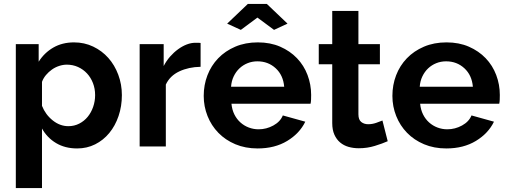

<svg xmlns="http://www.w3.org/2000/svg" viewBox="-20 -750 2600 983"><path d="M375 10Q313 10 267 -17.5Q221 -45 195 -92V213H61V-524H178V-434Q207 -480 253 -506.5Q299 -533 359 -533Q412 -533 457 -511.5Q502 -490 534.5 -453.5Q567 -417 585.5 -367.5Q604 -318 604 -263Q604 -206 587 -156Q570 -106 539.5 -69Q509 -32 467 -11Q425 10 375 10ZM330 -104Q360 -104 385.5 -117Q411 -130 429 -152Q447 -174 457 -203Q467 -232 467 -263Q467 -296 456 -324.5Q445 -353 425.5 -374Q406 -395 379.5 -407Q353 -419 322 -419Q303 -419 283 -412.5Q263 -406 246 -394Q229 -382 215.5 -366Q202 -350 195 -331V-208Q213 -163 250 -133.5Q287 -104 330 -104Z M1007 -408Q946 -407 898 -384.5Q850 -362 829 -317V0H695V-524H818V-412Q832 -439 851 -460.5Q870 -482 892 -498Q914 -514 936.5 -522.5Q959 -531 980 -531Q991 -531 996.5 -531Q1002 -531 1007 -530Z M1143 -629 1249 -730H1346L1452 -629L1383 -597L1298 -660L1213 -597ZM1299 10Q1236 10 1185 -11.5Q1134 -33 1098 -70Q1062 -107 1042.5 -156Q1023 -205 1023 -259Q1023 -315 1042 -364.5Q1061 -414 1097 -451.5Q1133 -489 1184.5 -511Q1236 -533 1300 -533Q1364 -533 1414.5 -511Q1465 -489 1500.5 -452Q1536 -415 1554.5 -366Q1573 -317 1573 -264Q1573 -251 1572.5 -239Q1572 -227 1570 -219H1165Q1168 -188 1180 -164Q1192 -140 1211 -123Q1230 -106 1254 -97Q1278 -88 1304 -88Q1344 -88 1379.5 -107.5Q1415 -127 1428 -159L1543 -127Q1514 -67 1450.5 -28.5Q1387 10 1299 10ZM1435 -306Q1430 -365 1391.5 -400.5Q1353 -436 1298 -436Q1271 -436 1247.5 -426.5Q1224 -417 1206 -400Q1188 -383 1176.5 -359Q1165 -335 1163 -306Z M1965 -27Q1938 -15 1899 -3Q1860 9 1817 9Q1789 9 1764.5 2Q1740 -5 1721.5 -20.5Q1703 -36 1692 -60.5Q1681 -85 1681 -120V-421H1612V-524H1681V-694H1815V-524H1925V-421H1815V-165Q1815 -137 1829.5 -125.5Q1844 -114 1865 -114Q1886 -114 1906 -121Q1926 -128 1938 -133Z M2265 10Q2202 10 2151 -11.5Q2100 -33 2064 -70Q2028 -107 2008.5 -156Q1989 -205 1989 -259Q1989 -315 2008 -364.5Q2027 -414 2063 -451.5Q2099 -489 2150.5 -511Q2202 -533 2266 -533Q2330 -533 2380.5 -511Q2431 -489 2466.5 -452Q2502 -415 2520.5 -366Q2539 -317 2539 -264Q2539 -251 2538.5 -239Q2538 -227 2536 -219H2131Q2134 -188 2146 -164Q2158 -140 2177 -123Q2196 -106 2220 -97Q2244 -88 2270 -88Q2310 -88 2345.5 -107.5Q2381 -127 2394 -159L2509 -127Q2480 -67 2416.5 -28.5Q2353 10 2265 10ZM2401 -306Q2396 -365 2357.5 -400.5Q2319 -436 2264 -436Q2237 -436 2213.5 -426.5Q2190 -417 2172 -400Q2154 -383 2142.5 -359Q2131 -335 2129 -306Z"/></svg>

Font: IngvarSans
Style: Bold
Weight: 700
Version: Version 3.000